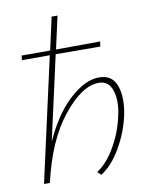

<svg xmlns="http://www.w3.org/2000/svg" viewBox="-82 -771 651 835"><g transform="rotate(-10 244.0 -353.5)"><path d="M361 -415Q419 -415 437.5 -362.5Q456 -310 440 -233Q424 -160 385 -93Q346 -26 297 4L282 -11Q327 -40 363.5 -103.5Q400 -167 414 -235Q429 -298 414.5 -345Q400 -392 355 -392Q281 -392 196.5 -286.5Q112 -181 71 0H45L167 -547H44L46 -567H172L204 -711H230L198 -567L393 -568L390 -546L193 -547L110 -175Q161 -289 230 -352Q299 -415 361 -415Z"/></g></svg>

Font: EauTestText Extralight
Style: Italic
Weight: 250
Italic angle: -12°
Designer: Christian Thalmann (Catharsis Fonts)
Version: Version 0.001;PS 000.001;hotconv 1.0.88;makeotf.lib2.5.64775